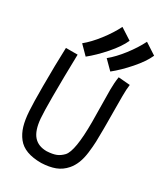

<svg xmlns="http://www.w3.org/2000/svg" viewBox="-219 -997 956 1098"><g transform="rotate(30 259.0 -448.0)"><path d="M265.1 -701.7Q307.1 -735.8 349.4 -790.5Q391.6 -845.2 418 -897.9L493.2 -849.1Q471.2 -799.8 420.4 -741.9Q369.6 -684.1 321.3 -645.5ZM101.1 -705.1Q143.1 -739.3 185.3 -793.9Q227.5 -848.6 253.9 -901.4L329.1 -853Q307.1 -803.7 256.1 -745.6Q205.1 -687.5 156.7 -648.9ZM379.4 -641.1 456.1 -634.8Q451.7 -605.5 451.7 -558.1Q451.7 -520.5 452.1 -458.3Q452.6 -396 452.6 -371.1V-342.8Q452.6 -289.6 451.4 -257.3Q450.2 -225.1 445.1 -183.6Q439.9 -142.1 427.7 -111.3Q415.5 -80.6 396 -58.1Q367.7 -25.4 329.6 -11.2Q291.5 2.9 240.2 4.9Q184.6 4.9 145.8 -9.5Q106.9 -23.9 83.5 -53.7Q60.1 -83.5 48.3 -123Q36.6 -162.6 33.2 -218.3Q29.8 -269.5 29.8 -380.4Q29.8 -520 34.2 -635.7H111.3Q107.4 -474.6 107.4 -355.5Q107.4 -255.4 110.8 -214.4Q117.2 -138.2 147.5 -103.5Q177.7 -68.8 233.9 -68.8Q272 -70.8 294.7 -79.8Q317.4 -88.9 337.4 -109.9Q375.5 -151.9 375.5 -342.8Q375.5 -370.1 374.3 -441.4Q373 -512.7 373 -557.1Q373 -601.6 379.4 -641.1Z"/></g></svg>

Font: FantasqueSansM Nerd Font
Style: Regular
Weight: 400
Monospace: yes
Designer: Jany Belluz
Version: Version 1.8.0 ; ttfautohint (v1.8.2);Nerd Fonts 3.4.0